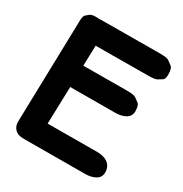

<svg xmlns="http://www.w3.org/2000/svg" viewBox="-175 -870 974 1023"><g transform="rotate(30 312.5 -358.5)"><path d="M143.1 -734.4Q134.8 -735.4 124.5 -735.8Q95.2 -735.4 86.2 -727.5Q77.1 -719.7 67.9 -711.9Q58.6 -704.1 58.1 -677.2L42 -47.9Q41 -18.6 57.6 -0.5Q74.7 18.6 105 19H111.3Q117.7 19.5 124 19.5L491.7 18.1Q530.8 17.6 555.7 2Q580.6 -13.2 579.6 -44.4Q578.6 -79.1 553.7 -97.7Q528.8 -115.7 488.3 -115.7L183.6 -114.3L190.4 -343.3L464.8 -344.2Q506.8 -344.2 532.2 -360.4Q556.6 -376 555.7 -406.7Q554.7 -441.4 542.2 -450.7Q529.8 -460 517.3 -469Q504.9 -478 460.9 -478L193.8 -476.6L197.8 -601.6Q340.3 -602.5 522 -603.5Q561 -603.5 573.5 -611.3Q585.9 -619.1 598.4 -626.7Q610.8 -634.3 609.9 -665.5Q608.9 -700.2 596.4 -709.5Q584 -718.8 571.5 -728Q559.1 -737.3 518.6 -737.3L153.8 -735.4Q148.4 -734.9 143.1 -734.4Z"/></g></svg>

Font: Comic Relief
Style: Bold
Weight: 700
Designer: Jeff Davis
Foundry: Loudifier
Version: Version 1.200; ttfautohint (v1.8.4.7-5d5b)